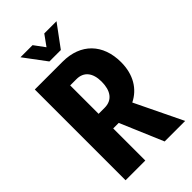

<svg xmlns="http://www.w3.org/2000/svg" viewBox="-260 -949 1032 1032"><g transform="rotate(-45 255.5 -433.0)"><path d="M297 -741 390 -867H297L253 -806L208 -867H116L210 -741ZM500 1 369 -270C438 -304 480 -372 480 -466C480 -603 397 -690 259 -690H48V0H198V-244H240L344 1ZM198 -571H246C301 -571 332 -533 332 -466C332 -398 303 -355 244 -355H198Z"/></g></svg>

Font: Decalotype
Style: Bold
Weight: 700
Designer: Alfredo Marco Pradil
Foundry: Alfredo Marco Pradil
Version: Version 1.0